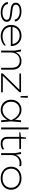

<svg xmlns="http://www.w3.org/2000/svg" viewBox="2270 -3080 822 5402"><g transform="rotate(90 2681.0 -379.0)"><path d="M593 -157Q593 -107 559.5 -69Q526 -31 466 -9.5Q406 12 327 12Q245 12 180.5 -13.5Q116 -39 78.5 -84.5Q41 -130 38 -190H93Q99 -145 130.5 -110.5Q162 -76 213 -56.5Q264 -37 327 -37Q421 -37 479 -70.5Q537 -104 537 -157Q537 -201 500 -222Q463 -243 365 -254L259 -266Q187 -274 142 -292.5Q97 -311 76.5 -340.5Q56 -370 56 -411Q56 -462 87 -498Q118 -534 174 -553Q230 -572 303 -572Q383 -572 445.5 -548Q508 -524 545 -482Q582 -440 585 -384H530Q525 -425 494.5 -456.5Q464 -488 414.5 -505.5Q365 -523 301 -523Q210 -523 161 -495Q112 -467 112 -414Q112 -372 146 -349.5Q180 -327 263 -317L368 -305Q452 -296 501.5 -278.5Q551 -261 572 -232Q593 -203 593 -157Z M1002 12Q907 12 834.5 -25Q762 -62 721.5 -128Q681 -194 681 -280Q681 -367 719.5 -432.5Q758 -498 826 -535Q894 -572 984 -572Q1071 -572 1137 -534Q1203 -496 1240 -428.5Q1277 -361 1277 -272H718V-320H1264L1221 -290Q1218 -360 1188 -412Q1158 -464 1105.5 -492.5Q1053 -521 984 -521Q909 -521 853.5 -491Q798 -461 767.5 -407Q737 -353 737 -280Q737 -207 770 -153Q803 -99 862.5 -69Q922 -39 1002 -39Q1076 -39 1141 -65Q1206 -91 1260 -134V-83Q1208 -39 1138 -13.5Q1068 12 1002 12Z M1373 -560H1427L1457 -381V0H1403V-389ZM1698 -572Q1776 -572 1830 -541Q1884 -510 1912.5 -450.5Q1941 -391 1941 -306V0H1887V-295Q1887 -408 1836 -465.5Q1785 -523 1686 -523Q1617 -523 1565.5 -492Q1514 -461 1485.5 -405.5Q1457 -350 1457 -277L1429 -304Q1434 -385 1469 -445Q1504 -505 1563 -538.5Q1622 -572 1698 -572Z M2045 0V-45L2536 -545L2552 -513H2049V-560H2574V-515L2083 -15L2067 -47H2576V0Z M2677 -750H2731L2724 -546H2684Z M3364 0 3346 -215 3370 -280 3346 -345 3364 -560H3418L3395 -280L3418 0ZM3395 -280Q3371 -193 3324 -127Q3277 -61 3212.5 -24.5Q3148 12 3070 12Q2988 12 2924 -25Q2860 -62 2823 -128Q2786 -194 2786 -280Q2786 -367 2823 -432.5Q2860 -498 2924 -535Q2988 -572 3070 -572Q3148 -572 3212.5 -535Q3277 -498 3324 -432.5Q3371 -367 3395 -280ZM2842 -280Q2842 -209 2871.5 -154.5Q2901 -100 2952.5 -69.5Q3004 -39 3070 -39Q3136 -39 3191 -69.5Q3246 -100 3289 -154.5Q3332 -209 3361 -280Q3332 -352 3289 -406Q3246 -460 3191 -490.5Q3136 -521 3070 -521Q3004 -521 2952.5 -490.5Q2901 -460 2871.5 -406Q2842 -352 2842 -280Z M3567 -770H3621V0H3567Z M3704 -511V-541L3830 -556L3850 -703H3884V-560H4170V-511H3884V-185Q3884 -104 3920.5 -71.5Q3957 -39 4029 -39Q4076 -39 4111.5 -51.5Q4147 -64 4181 -88V-32Q4159 -16 4113.5 -2Q4068 12 4019 12Q3949 12 3907.5 -13Q3866 -38 3848 -81Q3830 -124 3830 -176V-511Z M4258 -560H4312L4342 -381V0H4288V-391ZM4654 -560V-507Q4638 -513 4613 -516.5Q4588 -520 4564 -520Q4499 -520 4448.5 -489.5Q4398 -459 4370 -404Q4342 -349 4342 -277L4320 -312Q4320 -370 4338 -417.5Q4356 -465 4389.5 -499.5Q4423 -534 4468.5 -553Q4514 -572 4569 -572Q4592 -572 4616 -568.5Q4640 -565 4654 -560Z M4994 12Q4898 12 4825 -25Q4752 -62 4711 -128Q4670 -194 4670 -280Q4670 -367 4711 -432.5Q4752 -498 4825 -535Q4898 -572 4994 -572Q5090 -572 5163 -535Q5236 -498 5277 -432.5Q5318 -367 5318 -280Q5318 -194 5277 -128Q5236 -62 5163 -25Q5090 12 4994 12ZM4994 -39Q5076 -39 5136 -69Q5196 -99 5229 -153Q5262 -207 5262 -280Q5262 -353 5229 -407Q5196 -461 5136 -491Q5076 -521 4994 -521Q4913 -521 4852.5 -491Q4792 -461 4759 -407Q4726 -353 4726 -280Q4726 -207 4759 -153Q4792 -99 4852.5 -69Q4913 -39 4994 -39Z"/></g></svg>

Font: Unbounded ExtraLight
Style: Regular
Weight: 250
Designer: Luke Prowse, Jean-Baptiste Morizot, Fátima Lázaro, Florian Runge
Foundry: NaN
Version: Version 1.701;gftools[0.9.28.dev5+ged2979d]